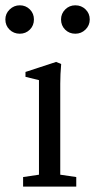

<svg xmlns="http://www.w3.org/2000/svg" viewBox="-55 -689 352 709"><path d="M18.1 -564.5Q-4.4 -564.5 -19.8 -579.6Q-35.2 -594.7 -35.2 -617.2Q-35.2 -638.7 -19.3 -654.1Q-3.4 -669.4 18.1 -669.4Q40 -669.4 55.2 -654.3Q70.3 -639.2 70.3 -617.2Q70.3 -594.7 55.2 -579.6Q40 -564.5 18.1 -564.5ZM223.1 -564.5Q200.7 -564.5 185.5 -579.6Q170.4 -594.7 170.4 -617.2Q170.4 -638.7 185.8 -654.1Q201.2 -669.4 223.1 -669.4Q245.6 -669.4 261 -654.3Q276.4 -639.2 276.4 -617.2Q276.4 -595.2 260.7 -579.8Q245.1 -564.5 223.1 -564.5ZM30.3 0V-35.2L88.9 -43.9V-393.1L39.1 -405.3V-423.3L152.3 -460.4L170.9 -452.6Q167.5 -414.1 167.5 -379.9V-43.9L226.6 -35.2V0Z"/></svg>

Font: Elstob 8pt
Style: Regular
Weight: 400
Designer: Peter S. Baker
Version: Version 1.015